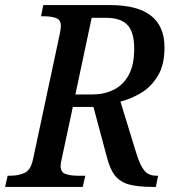

<svg xmlns="http://www.w3.org/2000/svg" viewBox="-40 -734 690 754"><path d="M-20 0 -10 -44H2Q32 -44 56.5 -55Q81 -66 90 -110L195 -602Q197 -611 198 -619Q199 -627 199 -632Q199 -656 180.5 -663Q162 -670 133 -670H121L130 -714H393Q606 -714 606 -548Q606 -479 579.5 -435.5Q553 -392 513 -368.5Q473 -345 433 -335L496 -130Q510 -85 526.5 -64.5Q543 -44 574 -44H581L572 0H559Q502 0 467 -9.5Q432 -19 412 -44Q392 -69 380 -116L327 -314H246L203 -113Q198 -92 198 -82Q198 -58 217 -51Q236 -44 265 -44H295L285 0ZM323 -363Q368 -363 405.5 -381Q443 -399 465 -438.5Q487 -478 487 -543Q487 -609 460 -636.5Q433 -664 378 -664H320L256 -363Z"/></svg>

Font: Noto Serif SemiCondensed Medium
Style: Italic
Weight: 500
Width: 4
Italic angle: -12°
Designer: Monotype Design Team
Foundry: Monotype Imaging Inc.
Version: Version 2.013